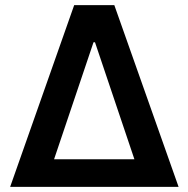

<svg xmlns="http://www.w3.org/2000/svg" viewBox="-20 -727 733 747"><path d="M268.6 -707H424.8L674.8 0H19.5ZM502.9 -107.4 349.6 -562.5H343.8L190.4 -107.4Z"/></svg>

Font: Pretendard Std SemiBold
Style: Regular
Weight: 600
Designer: Base glyphs from Inter by Rasmus Andersson; Hangeul glyphs from Noto Sans CJK(Source Han Sans) by Jang Soo-young and Kan
Foundry: Kil Hyung-jin
Version: Version 1.309